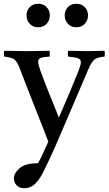

<svg xmlns="http://www.w3.org/2000/svg" viewBox="-36 -746 577 1021"><path d="M94 255Q67 255 52.5 239.5Q38 224 38 203Q38 175 68 148.5Q98 122 166 122Q179 99 191.5 72.5Q204 46 221 7Q210 -21 193 -65Q176 -109 154.5 -162.5Q133 -216 111 -273.5Q89 -331 68 -385Q56 -417 41.5 -429Q27 -441 -14 -445Q-17 -459 -14 -476Q15 -476 45 -475Q75 -474 107 -474Q136 -474 170 -475Q204 -476 228 -476Q230 -461 228 -445Q194 -443 180.5 -438Q167 -433 167 -418Q167 -404 177 -375Q203 -304 227.5 -244Q252 -184 277 -121Q309 -194 333.5 -252Q358 -310 383 -373Q394 -402 394 -416Q394 -430 379 -436Q364 -442 326 -445Q323 -461 326 -476Q351 -476 377.5 -475Q404 -474 434 -474Q454 -474 477.5 -475Q501 -476 520 -476Q523 -461 520 -445Q478 -442 463 -426.5Q448 -411 435 -380L264 19Q259 31 246 59.5Q233 88 218.5 118.5Q204 149 194 169Q169 218 145 236.5Q121 255 94 255ZM105 -664Q105 -690 122 -708Q139 -726 167 -726Q195 -726 212 -708Q229 -690 229 -664Q229 -638 212 -619.5Q195 -601 167 -601Q139 -601 122 -619.5Q105 -638 105 -664ZM308 -664Q308 -690 325 -708Q342 -726 370 -726Q398 -726 415 -708Q432 -690 432 -664Q432 -638 415 -619.5Q398 -601 370 -601Q342 -601 325 -619.5Q308 -638 308 -664Z"/></svg>

Font: Tiro Devanagari Marathi
Style: Regular
Weight: 400
Designer: Devanagari: John Hudson & Fiona Ross. Latin: John Hudson.
Foundry: Tiro Typeworks Ltd.
Version: Version 1.52